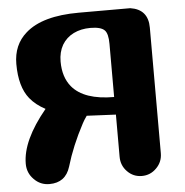

<svg xmlns="http://www.w3.org/2000/svg" viewBox="-51 -750 769 800"><g transform="rotate(-5 333.5 -350.5)"><path d="M423.8 -560.5Q423.8 -602.5 409.7 -617.2Q394 -633.3 350.1 -633.3Q310.5 -633.3 279.8 -618.2Q249 -603 231.4 -573.7Q214.4 -543.9 214.4 -504.4Q214.4 -439 248 -398.4Q298.8 -337.9 423.8 -337.9ZM70.3 -364.7Q29.8 -415 29.8 -510.3Q29.8 -590.3 84.5 -638.2Q154.8 -700.7 307.6 -700.7H522.9Q597.2 -689.5 597.2 -612.8V-87.9Q597.2 -51.3 571.8 -25.9Q546.4 0 510.7 0Q474.6 0 449.7 -25.9Q424.8 -51.3 424.8 -87.9V-264.2L303.2 -270Q291 -252.9 284.2 -239.7Q236.8 -150.9 211.4 -64.9Q191.4 0 124 0Q85.9 0 59.6 -27.3Q32.7 -54.2 32.7 -92.8Q32.7 -189.9 134.8 -313.5Q94.7 -334.5 70.3 -364.7Z"/></g></svg>

Font: inglobal
Style: Bold
Weight: 700
Designer: Andrey Kochetov, Denis Davydov, Evgeny Yurtaev
Foundry: inglobal.ru
Version: Version 1.00 September 25, 2014, initial release